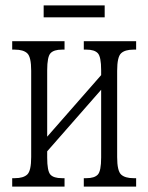

<svg xmlns="http://www.w3.org/2000/svg" viewBox="-20 -688 547 708"><path d="M141 -624V-668H366V-624ZM25 0V-31H35Q66 -31 80.5 -44.5Q95 -58 95 -109V-427Q95 -478 80.5 -491.5Q66 -505 35 -505H25V-536H218V-505H208Q179 -505 166.5 -492Q154 -479 154 -429V-184L353 -411V-429Q353 -479 340.5 -492Q328 -505 299 -505H289V-536H482V-505H472Q441 -505 426.5 -491.5Q412 -478 412 -427V-109Q412 -58 426.5 -44.5Q441 -31 472 -31H482V0H289V-31H299Q328 -31 340.5 -44Q353 -57 353 -107V-357L154 -130V-107Q154 -57 166 -44Q178 -31 208 -31H218V0Z"/></svg>

Font: Noto Serif ExtraCondensed Light
Style: Regular
Weight: 300
Width: 2
Designer: Monotype Design Team
Foundry: Monotype Imaging Inc.
Version: Version 2.014; ttfautohint (v1.8.4.7-5d5b)